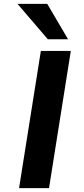

<svg xmlns="http://www.w3.org/2000/svg" viewBox="-20 -967 431 987"><path d="M78 0 190 -705H344L232 0ZM226 -765 70 -947H223L330 -765Z"/></svg>

Font: Nunito Sans 7pt Expanded
Style: Bold Italic
Weight: 700
Width: 7
Italic angle: -9°
Designer: Vernon Adams
Foundry: Vernon Adams
Version: Version 3.101;gftools[0.9.27]